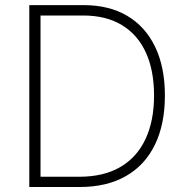

<svg xmlns="http://www.w3.org/2000/svg" viewBox="-20 -748 740 768"><path d="M298.8 0H121.6V-41H296.9Q394.5 -41 461.2 -79.8Q527.8 -118.7 562 -191.7Q596.2 -264.6 596.2 -365.7Q596.2 -466.3 563.5 -537.8Q530.8 -609.4 467.5 -647.7Q404.3 -686 312.5 -686H120.1V-727.5H314.5Q417 -727.5 489.5 -684.3Q562 -641.1 600.8 -560.1Q639.6 -479 639.6 -365.7Q639.6 -251 599.6 -168.9Q559.6 -86.9 483.4 -43.5Q407.2 0 298.8 0ZM142.1 -727.5V0H97.2V-727.5Z"/></svg>

Font: Inter Tight ExtraLight
Style: Regular
Weight: 250
Designer: Rasmus Andersson
Foundry: rsms
Version: Version 3.004